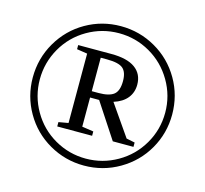

<svg xmlns="http://www.w3.org/2000/svg" viewBox="-99 -776 958 898"><g transform="rotate(15 380.0 -327.5)"><path d="M43 -327.1Q43 -419.4 88.6 -497.8Q134.3 -576.2 211.7 -620.6Q289.1 -665 379.9 -665Q471.2 -665 549.3 -620.1Q627.4 -575.2 672.6 -497.3Q717.8 -419.4 717.8 -327.1Q717.8 -236.8 673.6 -159.4Q629.4 -82 551 -36.1Q472.7 9.8 379.9 9.8Q289.1 9.8 210.9 -35.2Q132.8 -80.1 87.9 -158.2Q43 -236.3 43 -327.1ZM77.1 -327.1Q77.1 -245.6 117.9 -175Q158.7 -104.5 228.8 -64.2Q298.8 -23.9 379.9 -23.9Q461.4 -23.9 531.7 -64.2Q602.1 -104.5 643.1 -174.8Q684.1 -245.1 684.1 -327.1Q684.1 -409.2 642.6 -480Q601.1 -550.8 531.2 -590.8Q461.4 -630.9 379.9 -630.9Q298.3 -630.9 228 -590.1Q157.7 -549.3 117.4 -478.8Q77.1 -408.2 77.1 -327.1ZM326.2 -305.2V-164.1L381.8 -155.8V-134.8H212.9V-155.8L259.8 -164.1V-500L209 -507.8V-527.8H370.1Q446.3 -527.8 485.1 -499.8Q523.9 -471.7 523.9 -419.9Q523.9 -382.3 502 -355Q480 -327.6 437 -314L541 -164.1L582 -155.8V-134.8H481.9L370.1 -305.2ZM455.1 -418.9Q455.1 -462.4 434.1 -480.2Q413.1 -498 356.9 -498H326.2V-335.9H358.9Q410.6 -335.9 432.9 -354Q455.1 -372.1 455.1 -418.9Z"/></g></svg>

Font: Tinos
Style: Regular
Weight: 400
Designer: Steve Matteson
Foundry: Monotype Imaging Inc.
Version: Version 1.23